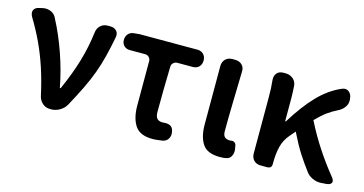

<svg xmlns="http://www.w3.org/2000/svg" viewBox="-65 -830 2117 1116"><g transform="rotate(15 994.0 -272.0)"><path d="M271 0Q245 0 226 -16.5Q207 -33 201 -58Q181 -149 157 -221.5Q133 -294 103 -358.5Q73 -423 33 -489Q20 -512 27 -529Q34 -546 59 -551L80 -556Q105 -561 128.5 -551Q152 -541 162 -517Q206 -434 241 -334Q276 -234 295 -133H300Q345 -234 370.5 -320.5Q396 -407 407 -497Q410 -523 427.5 -539Q445 -555 471 -555H485Q511 -555 524.5 -539.5Q538 -524 532 -498Q520 -435 506.5 -381.5Q493 -328 474.5 -277.5Q456 -227 429.5 -172.5Q403 -118 367 -52Q354 -29 329.5 -14.5Q305 0 279 0Z M891 14Q815 14 785.5 -31Q756 -76 756 -152V-418Q756 -432 746.5 -441.5Q737 -451 723 -451H631Q609 -451 595.5 -464.5Q582 -478 582 -500Q582 -522 595.5 -536.5Q609 -551 631 -552L662 -555H1010Q1033 -555 1047 -540.5Q1061 -526 1061 -503Q1061 -480 1047 -465.5Q1033 -451 1010 -451H917Q903 -451 893 -441.5Q883 -432 883 -418Q881 -345 880 -278Q879 -211 879 -146Q879 -117 890.5 -105.5Q902 -94 923 -94Q935 -94 939 -95Q959 -96 972.5 -87.5Q986 -79 990 -59L991 -53Q995 -31 984 -13.5Q973 4 952 8Q945 9 926 11.5Q907 14 891 14Z M1296 14Q1220 14 1191.5 -29.5Q1163 -73 1163 -146V-497Q1163 -523 1179 -539Q1195 -555 1221 -555H1237Q1263 -555 1279 -539Q1295 -523 1293 -497Q1291 -402 1288.5 -313Q1286 -224 1286 -139Q1286 -114 1297 -104Q1308 -94 1329 -94L1337 -95Q1348 -97 1356.5 -91Q1365 -85 1367 -74L1371 -51Q1374 -29 1364 -10.5Q1354 8 1332 11Q1328 12 1320.5 13Q1313 14 1296 14Z M1904 7Q1878 9 1852 -3Q1826 -15 1812 -36Q1780 -78 1750.5 -124Q1721 -170 1685 -243L1656 -209Q1627 -176 1616 -133Q1605 -90 1605 -31V-26Q1605 0 1578 0H1539Q1513 0 1497.5 -16Q1482 -32 1482 -58V-393Q1482 -426 1481 -447.5Q1480 -469 1477 -498Q1475 -523 1488.5 -539Q1502 -555 1528 -555H1541Q1567 -555 1586 -539Q1605 -523 1607 -498Q1608 -487 1609 -464.5Q1610 -442 1610 -421V-285H1614Q1678 -389 1741.5 -455Q1805 -521 1880 -553Q1904 -563 1921 -549.5Q1938 -536 1940 -511L1941 -504Q1943 -478 1928.5 -458Q1914 -438 1891 -427Q1860 -412 1831.5 -391.5Q1803 -371 1767 -334Q1807 -254 1854.5 -181.5Q1902 -109 1955 -44Q1972 -24 1966 -10.5Q1960 3 1934 5Z"/></g></svg>

Font: Chiron GoRound TC SB
Style: Regular
Weight: 500
Designer: Ryoko NISHIZUKA 西塚涼子 (kana, bopomofo & ideographs); Paul D. Hunt (Latin, Greek & Cyrillic); Sandoll Communications 산돌커뮤니
Foundry: Adobe
Version: Version 1.000;hotconv 1.1.1;makeotfexe 2.6.0